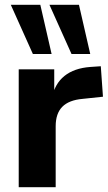

<svg xmlns="http://www.w3.org/2000/svg" viewBox="-20 -780 452 800"><path d="M58 0V-491H206V-371H196Q208 -431 248.5 -463.5Q289 -496 356 -501L400 -504L409 -377L324 -368Q267 -363 239.5 -335Q212 -307 212 -254V0ZM278 -555 186 -760H309L356 -555ZM117 -555 25 -760H148L195 -555Z"/></svg>

Font: Nunito Sans 12pt ExtraLight 12pt ExtraBold
Style: Regular
Weight: 800
Version: Version 3.101;gftools[0.9.27]